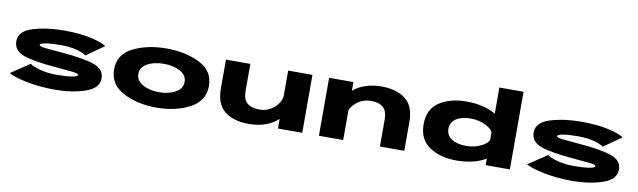

<svg xmlns="http://www.w3.org/2000/svg" viewBox="-44 -1346 6354 1912"><g transform="rotate(10 3133.0 -390.0)"><path d="M529 5Q377 5 245.2 -21.5Q113.5 -48 60 -79.5L251.5 -208Q275 -185.5 353 -164.8Q431 -144 522.5 -144Q615 -144 674 -153.5Q733 -163 733 -179.5Q733 -195 675 -201Q617 -207 500 -217.5Q279 -235 174.2 -272Q69.5 -309 69.5 -405Q69.5 -506.5 207.2 -549Q345 -591.5 517 -591.5Q679.5 -591.5 790.8 -566.5Q902 -541.5 950.5 -509.5L770.5 -383.5Q746.5 -404.5 677 -423.8Q607.5 -443 510 -443Q420.5 -443 363 -433.5Q305.5 -424 305.5 -408.5Q305.5 -392.5 368.8 -386.2Q432 -380 543.5 -370.5Q751 -353.5 860.5 -317.5Q970 -281.5 970 -185.5Q970 -85.5 835.5 -40.2Q701 5 529 5Z M1557 5Q1363.5 5 1220.2 -70.2Q1077 -145.5 1077 -297.5Q1077 -449.5 1220.2 -521Q1363.5 -592.5 1557 -592.5Q1750.5 -592.5 1893.2 -521Q2036 -449.5 2036 -297.5Q2036 -145.5 1893.2 -70.2Q1750.5 5 1557 5ZM1557 -150.5Q1655.5 -150.5 1723 -189.2Q1790.5 -228 1790.5 -295Q1790.5 -362.5 1723 -400Q1655.5 -437.5 1557 -437.5Q1458.5 -437.5 1390.5 -400Q1322.5 -362.5 1322.5 -295Q1322.5 -228 1390.5 -189.2Q1458.5 -150.5 1557 -150.5Z M2786.5 0V-97Q2673.5 5.5 2489 5.5Q2337.5 5.5 2247.5 -64.8Q2157.5 -135 2157.5 -293.5V-586H2404V-312.5Q2404 -228 2446.5 -191Q2489 -154 2569.5 -154Q2657 -154 2723 -212.5Q2777.5 -261 2786.5 -328V-586H3032V0Z M3200.5 0V-586H3446V-499Q3557 -591.5 3732.5 -591.5Q3884 -591.5 3974 -521.2Q4064 -451 4064 -292.5V0H3817.5V-274Q3817.5 -358.5 3775 -395.2Q3732.5 -432 3652 -432Q3564.5 -432 3498.5 -373.5Q3462.5 -341.5 3446 -301.5V0Z M4887 0V-65.5Q4880 -61.5 4873 -58Q4756 5 4588.5 5Q4427.5 5 4317.5 -67.8Q4207.5 -140.5 4207.5 -294.8Q4207.5 -449 4317.5 -520Q4427.5 -591 4588.5 -591Q4756 -591 4873 -528Q4880 -524.5 4887 -520.5V-785H5131.5V0ZM4887 -258V-328Q4880 -361 4819 -394Q4750 -431.5 4662.5 -431.5Q4567.5 -431.5 4513 -394.8Q4458.5 -358 4458.5 -293Q4458.5 -228 4513 -191.5Q4567.5 -155 4662.5 -155Q4750 -155 4819 -192Q4880 -225 4887 -258Z M5760.5 5Q5608.5 5 5476.8 -21.5Q5345 -48 5291.5 -79.5L5483 -208Q5506.5 -185.5 5584.5 -164.8Q5662.5 -144 5754 -144Q5846.5 -144 5905.5 -153.5Q5964.5 -163 5964.5 -179.5Q5964.5 -195 5906.5 -201Q5848.5 -207 5731.5 -217.5Q5510.5 -235 5405.8 -272Q5301 -309 5301 -405Q5301 -506.5 5438.8 -549Q5576.5 -591.5 5748.5 -591.5Q5911 -591.5 6022.2 -566.5Q6133.5 -541.5 6182 -509.5L6002 -383.5Q5978 -404.5 5908.5 -423.8Q5839 -443 5741.5 -443Q5652 -443 5594.5 -433.5Q5537 -424 5537 -408.5Q5537 -392.5 5600.2 -386.2Q5663.5 -380 5775 -370.5Q5982.5 -353.5 6092 -317.5Q6201.5 -281.5 6201.5 -185.5Q6201.5 -85.5 6067 -40.2Q5932.5 5 5760.5 5Z"/></g></svg>

Font: Anybody UltraExpanded ExtraBold
Style: Regular
Weight: 800
Width: 9
Designer: Tyler Finck
Foundry: Etcetera Type Company
Version: Version 1.010; ttfautohint (v1.8.3) -l 8 -r 50 -G 200 -x 14 